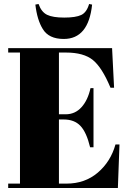

<svg xmlns="http://www.w3.org/2000/svg" viewBox="-20 -941 664 961"><path d="M21 -700H541L551 -502H533Q491 -603 445 -640.5Q399 -678 310 -678H275V-369H309Q356 -369 388 -404.5Q420 -440 433 -500H448V-204H431Q413 -279 382.5 -311Q352 -343 299 -343H275V-22H313Q405 -22 469.5 -77Q534 -132 558 -218H578L570 0H21V-22H80V-678H21ZM157 -918 173 -921Q187 -881 215.5 -867Q244 -853 301.5 -853Q359 -853 386.5 -866Q414 -879 426 -921L441 -918Q423 -746 299 -746Q224 -746 194 -796Q166 -841 157 -918Z"/></svg>

Font: SVN-Abril Fatface
Style: Regular
Weight: 400
Designer: Veronika Burian, Jos? Scaglione
Foundry: TypeTogether
Version: Version 1.001